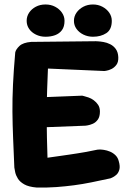

<svg xmlns="http://www.w3.org/2000/svg" viewBox="-20 -839 589 857"><path d="M143 -2Q108 -5 88.5 -16Q69 -27 60 -41.5Q51 -56 48 -69.5Q45 -83 44 -91Q41 -163 38.5 -223Q36 -283 35.5 -340.5Q35 -398 38 -461.5Q41 -525 48 -605Q51 -619 67 -634Q83 -649 119 -652L408 -655Q408 -655 417.5 -654.5Q427 -654 442 -651.5Q457 -649 472 -641.5Q487 -634 497 -620Q507 -606 508 -584Q509 -562 499.5 -549.5Q490 -537 477.5 -531Q465 -525 455.5 -523.5Q446 -522 446 -522L194 -533Q192 -482 190.5 -441.5Q189 -401 188.5 -366.5Q188 -332 188.5 -298Q189 -264 189.5 -224.5Q190 -185 192 -135Q225 -140 248.5 -143Q272 -146 290 -149Q308 -152 326 -154.5Q344 -157 365 -161Q386 -165 415 -171Q415 -171 423 -171.5Q431 -172 444 -170Q457 -168 470.5 -162.5Q484 -157 495 -146.5Q506 -136 510 -120Q517 -96 512.5 -81Q508 -66 498.5 -58Q489 -50 481 -46.5Q473 -43 473 -43Q427 -33 387.5 -25Q348 -17 310 -12Q272 -7 231.5 -4Q191 -1 143 -2ZM76 -267 68 -401 347 -412Q347 -412 355 -410Q363 -408 375 -404Q387 -400 398.5 -391.5Q410 -383 418 -371Q426 -359 426 -341Q426 -318 416.5 -305Q407 -292 394 -286.5Q381 -281 371.5 -279.5Q362 -278 362 -278ZM395 -675Q372 -675 352.5 -684.5Q333 -694 321.5 -710Q310 -726 310 -746Q310 -766 321.5 -782.5Q333 -799 352 -809Q371 -819 395 -819Q418 -819 437 -809Q456 -799 467.5 -782.5Q479 -766 479 -746Q479 -707 454.5 -691Q430 -675 395 -675ZM183 -675Q160 -675 140.5 -684.5Q121 -694 110 -710Q99 -726 99 -746Q99 -766 110 -782.5Q121 -799 140 -809Q159 -819 183 -819Q207 -819 226 -809Q245 -799 256.5 -782.5Q268 -766 268 -746Q268 -720 256.5 -704.5Q245 -689 226 -682Q207 -675 183 -675Z"/></svg>

Font: Sour Gummy Black
Style: Bold
Weight: 700
Version: Version 1.000